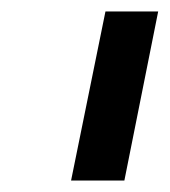

<svg xmlns="http://www.w3.org/2000/svg" viewBox="-20 -760 296 335"><path d="M104 -445 164 -740H256L197 -445Z"/></svg>

Font: IBM Plex Sans Cond Medm
Style: Italic
Weight: 500
Width: 3
Italic angle: -11°
Designer: Mike Abbink, Paul van der Laan, Pieter van Rosmalen
Foundry: Bold Monday
Version: Version 1.3